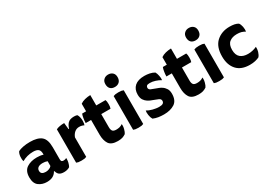

<svg xmlns="http://www.w3.org/2000/svg" viewBox="0 -1560 3309 2382"><g transform="rotate(-30 1655.0 -369.0)"><path d="M340.8 -51.8Q348.6 -16.6 372.1 2Q395.5 19.5 439.5 19.5Q464.8 19.5 485.4 13.7Q505.9 7.8 522.5 -2.9Q535.2 -24.4 543 -56.6Q548.8 -81.1 548.8 -102.5Q548.8 -111.3 547.9 -120.1Q540 -115.2 529.3 -111.3Q517.6 -108.4 504.9 -108.4Q490.2 -108.4 480.5 -115.2Q470.7 -123 470.7 -146.5Q470.7 -204.1 470.7 -319.3Q470.7 -429.7 418.9 -473.6Q366.2 -517.6 257.8 -517.6Q202.1 -517.6 158.2 -508.8Q113.3 -500 85.9 -485.4Q68.4 -460 64.5 -419.9Q60.5 -379.9 70.3 -350.6Q103.5 -370.1 145.5 -381.8Q186.5 -392.6 230.5 -392.6Q279.3 -392.6 302.7 -374Q326.2 -355.5 326.2 -309.6Q326.2 -305.7 326.2 -295.9Q304.7 -302.7 282.2 -305.7Q259.8 -308.6 235.4 -308.6Q148.4 -308.6 89.8 -270.5Q31.2 -231.4 31.2 -139.6Q31.2 -52.7 80.1 -16.6Q128.9 19.5 195.3 19.5Q247.1 19.5 281.2 1Q316.4 -18.6 333 -51.8Q335.9 -51.8 340.8 -51.8ZM329.1 -131.8Q314.5 -113.3 291 -105.5Q268.6 -96.7 245.1 -96.7Q214.8 -96.7 195.3 -108.4Q175.8 -121.1 175.8 -150.4Q175.8 -178.7 197.3 -195.3Q219.7 -211.9 262.7 -211.9Q281.2 -211.9 297.9 -209Q314.5 -206.1 329.1 -200.2Q329.1 -177.7 329.1 -131.8Z M760.7 -416Q758.8 -416 752.9 -416Q750 -439.5 743.2 -507.8Q707 -507.8 676.8 -502Q645.5 -496.1 626 -485.4Q626 -468.8 626 -436.5Q626 -329.1 626 -7.8Q635.7 -2.9 654.3 1Q672.9 3.9 698.2 3.9Q724.6 3.9 743.2 1Q760.7 -2.9 770.5 -7.8Q770.5 -100.6 770.5 -287.1Q785.2 -326.2 812.5 -349.6Q840.8 -374 878.9 -374Q902.3 -374 918 -369.1Q933.6 -365.2 947.3 -357.4Q951.2 -367.2 954.1 -381.8Q957 -396.5 957 -418Q957 -446.3 951.2 -468.8Q946.3 -490.2 935.5 -508.8Q926.8 -513.7 915 -515.6Q903.3 -517.6 888.7 -517.6Q827.1 -517.6 798.8 -487.3Q771.5 -457 760.7 -416Z M1197.3 -498Q1197.3 -535.2 1197.3 -646.5Q1155.3 -645.5 1117.2 -635.7Q1079.1 -626 1051.8 -606.4Q1051.8 -570.3 1051.8 -498Q1038.1 -498 995.1 -498Q985.4 -473.6 980.5 -440.4Q974.6 -406.2 974.6 -374Q1001 -374 1051.8 -374Q1051.8 -321.3 1051.8 -164.1Q1051.8 -81.1 1085 -30.3Q1118.2 19.5 1210.9 19.5Q1248 19.5 1275.4 11.7Q1302.7 2.9 1325.2 -12.7Q1339.8 -32.2 1349.6 -70.3Q1357.4 -98.6 1356.4 -122.1Q1356.4 -131.8 1355.5 -139.6Q1333 -124 1309.6 -118.2Q1287.1 -113.3 1264.6 -113.3Q1224.6 -113.3 1210.9 -131.8Q1197.3 -150.4 1197.3 -185.5Q1197.3 -249 1197.3 -374Q1230.5 -374 1330.1 -374Q1334 -382.8 1336.9 -400.4Q1338.9 -417 1338.9 -435.5Q1338.9 -455.1 1336.9 -471.7Q1334 -489.3 1330.1 -498Q1285.2 -498 1197.3 -498Z M1442.4 -7.8Q1452.1 -2.9 1470.7 1Q1489.3 3.9 1514.6 3.9Q1541 3.9 1559.6 1Q1577.1 -2.9 1586.9 -7.8Q1586.9 -168.9 1586.9 -490.2Q1577.1 -495.1 1559.6 -499Q1541 -502 1514.6 -502Q1489.3 -502 1470.7 -499Q1452.1 -495.1 1442.4 -490.2Q1442.4 -450.2 1442.4 -369.1Q1442.4 -279.3 1442.4 -7.8ZM1514.6 -756.8Q1476.6 -756.8 1452.1 -733.4Q1426.8 -710.9 1426.8 -669.9Q1426.8 -626 1450.2 -602.5Q1472.7 -580.1 1514.6 -580.1Q1553.7 -580.1 1578.1 -603.5Q1602.5 -627 1602.5 -670.9Q1602.5 -711.9 1578.1 -734.4Q1553.7 -756.8 1514.6 -756.8Z M1697.3 -136.7Q1694.3 -125 1694.3 -109.4Q1694.3 -92.8 1697.3 -72.3Q1703.1 -33.2 1718.8 -7.8Q1751 6.8 1792 13.7Q1832 19.5 1871.1 19.5Q1963.9 19.5 2024.4 -19.5Q2084 -58.6 2084 -155.3Q2084 -201.2 2065.4 -229.5Q2046.9 -258.8 2019.5 -276.4Q2002 -288.1 1982.4 -295.9Q1962.9 -303.7 1943.4 -310.5Q1908.2 -322.3 1881.8 -334Q1855.5 -345.7 1855.5 -369.1Q1855.5 -386.7 1867.2 -397.5Q1878.9 -407.2 1911.1 -407.2Q1948.2 -407.2 1987.3 -394.5Q2027.3 -381.8 2061.5 -361.3Q2065.4 -390.6 2057.6 -425.8Q2050.8 -461.9 2037.1 -484.4Q2007.8 -502 1970.7 -509.8Q1932.6 -517.6 1895.5 -517.6Q1804.7 -517.6 1756.8 -475.6Q1709 -432.6 1709 -356.4Q1709 -309.6 1727.5 -280.3Q1746.1 -252 1773.4 -234.4Q1791 -222.7 1811.5 -214.8Q1831.1 -207 1849.6 -200.2Q1884.8 -187.5 1911.1 -175.8Q1937.5 -163.1 1937.5 -137.7Q1937.5 -115.2 1920.9 -103.5Q1904.3 -91.8 1866.2 -91.8Q1825.2 -91.8 1776.4 -104.5Q1727.5 -117.2 1697.3 -136.7Z M2353.5 -498Q2353.5 -535.2 2353.5 -646.5Q2311.5 -645.5 2273.4 -635.7Q2235.4 -626 2208 -606.4Q2208 -570.3 2208 -498Q2194.3 -498 2151.4 -498Q2141.6 -473.6 2136.7 -440.4Q2130.9 -406.2 2130.9 -374Q2157.2 -374 2208 -374Q2208 -321.3 2208 -164.1Q2208 -81.1 2241.2 -30.3Q2274.4 19.5 2367.2 19.5Q2404.3 19.5 2431.6 11.7Q2459 2.9 2481.4 -12.7Q2496.1 -32.2 2505.9 -70.3Q2513.7 -98.6 2512.7 -122.1Q2512.7 -131.8 2511.7 -139.6Q2489.3 -124 2465.8 -118.2Q2443.4 -113.3 2420.9 -113.3Q2380.9 -113.3 2367.2 -131.8Q2353.5 -150.4 2353.5 -185.5Q2353.5 -249 2353.5 -374Q2386.7 -374 2486.3 -374Q2490.2 -382.8 2493.2 -400.4Q2495.1 -417 2495.1 -435.5Q2495.1 -455.1 2493.2 -471.7Q2490.2 -489.3 2486.3 -498Q2441.4 -498 2353.5 -498Z M2598.6 -7.8Q2608.4 -2.9 2627 1Q2645.5 3.9 2670.9 3.9Q2697.3 3.9 2715.8 1Q2733.4 -2.9 2743.2 -7.8Q2743.2 -168.9 2743.2 -490.2Q2733.4 -495.1 2715.8 -499Q2697.3 -502 2670.9 -502Q2645.5 -502 2627 -499Q2608.4 -495.1 2598.6 -490.2Q2598.6 -450.2 2598.6 -369.1Q2598.6 -279.3 2598.6 -7.8ZM2670.9 -756.8Q2632.8 -756.8 2608.4 -733.4Q2583 -710.9 2583 -669.9Q2583 -626 2606.4 -602.5Q2628.9 -580.1 2670.9 -580.1Q2710 -580.1 2734.4 -603.5Q2758.8 -627 2758.8 -670.9Q2758.8 -711.9 2734.4 -734.4Q2710 -756.8 2670.9 -756.8Z M3001 -252Q3001 -328.1 3042 -360.4Q3082 -392.6 3149.4 -392.6Q3183.6 -392.6 3210.9 -385.7Q3237.3 -377.9 3264.6 -362.3Q3269.5 -392.6 3262.7 -431.6Q3254.9 -469.7 3238.3 -491.2Q3216.8 -504.9 3184.6 -511.7Q3153.3 -517.6 3116.2 -517.6Q3002.9 -517.6 2927.7 -450.2Q2852.5 -381.8 2852.5 -242.2Q2852.5 -120.1 2917 -49.8Q2980.5 19.5 3102.5 19.5Q3145.5 19.5 3178.7 11.7Q3211.9 3.9 3236.3 -7.8Q3256.8 -29.3 3268.6 -68.4Q3276.4 -96.7 3276.4 -120.1Q3276.4 -129.9 3275.4 -137.7Q3248 -124 3216.8 -117.2Q3185.5 -109.4 3149.4 -109.4Q3082 -109.4 3042 -142.6Q3001 -176.8 3001 -252Z"/></g></svg>

Font: cl
Style: Bold
Weight: 400
Designer: Mitja Miklavcic
Version: Version 7.504; 2011; Build 1021